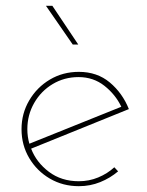

<svg xmlns="http://www.w3.org/2000/svg" viewBox="-20 -634 507 660"><path d="M251 6Q196 6 151.5 -20Q107 -46 80.5 -90.5Q54 -135 54 -190Q54 -244 80.5 -289Q107 -334 151.5 -360.5Q196 -387 251 -387Q314 -387 357.5 -350.5Q401 -314 423 -259L87 -123Q105 -76 148 -43.5Q191 -11 251 -11Q286 -11 317.5 -24Q349 -37 373 -59L386 -45Q359 -22 324.5 -8Q290 6 251 6ZM74 -190Q74 -164 81 -140L397 -267Q377 -309 339 -339Q301 -369 250 -369Q201 -369 161 -345Q121 -321 97.5 -280Q74 -239 74 -190ZM138 -614H160L249 -481H230Z"/></svg>

Font: Synthetic Thin
Style: Regular
Weight: 100
Designer: Santiago Orozco
Foundry: Typemade
Version: Version 2.000; ttfautohint (v1.8.4.7-5d5b)